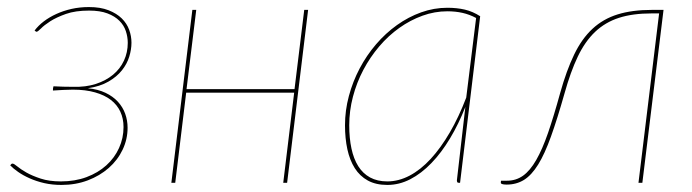

<svg xmlns="http://www.w3.org/2000/svg" viewBox="-20 -518 1962 544"><path d="M78 -431.5Q88.5 -445.5 104.2 -457.5Q120 -469.5 139.8 -478.5Q159.5 -487.5 182.8 -492.8Q206 -498 232 -498Q264.5 -498 287.5 -489Q310.5 -480 325 -465.8Q339.5 -451.5 346 -433.5Q352.5 -415.5 352.5 -397Q352.5 -378 346.2 -357.5Q340 -337 325.5 -318.8Q311 -300.5 287.2 -286.8Q263.5 -273 229 -268Q258 -265 279 -255Q300 -245 314 -229.8Q328 -214.5 334.8 -195.5Q341.5 -176.5 341.5 -156Q341.5 -123.5 327.5 -94Q313.5 -64.5 288.2 -42.2Q263 -20 228.8 -7Q194.5 6 154 6Q128 6 105.2 0.8Q82.5 -4.5 64 -12.8Q45.5 -21 31.5 -30.8Q17.5 -40.5 9 -49.5L11 -52Q12.5 -54.5 15.5 -54.5Q19.5 -54.5 29 -46.5Q38.5 -38.5 54.8 -29.2Q71 -20 95.2 -12Q119.5 -4 152.5 -4Q192.5 -4 225.2 -16.2Q258 -28.5 281.2 -49.5Q304.5 -70.5 317.2 -98.5Q330 -126.5 330 -158Q330 -182 321 -201.5Q312 -221 294.2 -234.8Q276.5 -248.5 249.5 -256.2Q222.5 -264 186.5 -264Q172 -264 159.2 -263.2Q146.5 -262.5 130 -261.5Q130 -264.5 130.2 -267.5Q130.5 -270.5 131.5 -273.5Q159 -272 187.5 -272Q223 -271 251.5 -280.2Q280 -289.5 300.2 -306.2Q320.5 -323 331.2 -346.2Q342 -369.5 342 -396.5Q342 -413.5 336.5 -430Q331 -446.5 318.2 -459.2Q305.5 -472 284.5 -480Q263.5 -488 232.5 -488Q193.5 -488 166.8 -478.5Q140 -469 122.5 -457.8Q105 -446.5 96 -437.2Q87 -428 83.5 -428Q82.5 -428 80.5 -429.5L78 -431.5Z M853 -490 793.5 0H782.5L813.5 -255.5H507.5L476.5 0H465.5L525 -490H536L508.5 -265.5H814.5L842 -490Z M1283.5 0H1280.5Q1276.5 0 1275.5 -2.2Q1274.5 -4.5 1274.5 -7L1298.5 -215Q1279.5 -166.5 1255 -125.8Q1230.5 -85 1202.2 -55.8Q1174 -26.5 1142.5 -10.2Q1111 6 1077.5 6Q1045 6 1022.2 -6.5Q999.5 -19 985.2 -41.5Q971 -64 964.2 -95Q957.5 -126 957.5 -163Q957.5 -205 968.5 -246Q979.5 -287 999 -324Q1018.5 -361 1045.5 -392.5Q1072.5 -424 1104.8 -447Q1137 -470 1173.2 -483Q1209.5 -496 1247.5 -496Q1274.5 -496 1297 -490.8Q1319.5 -485.5 1340.5 -472ZM1077.5 -4Q1109.5 -4 1140.8 -20.5Q1172 -37 1200.5 -68Q1229 -99 1254.5 -142.8Q1280 -186.5 1301 -241.5L1329 -467Q1310.5 -477 1290.5 -481.5Q1270.5 -486 1247.5 -486Q1211.5 -486 1177 -473.5Q1142.5 -461 1111.5 -439Q1080.5 -417 1054.5 -386.5Q1028.5 -356 1009.5 -320Q990.5 -284 980 -244Q969.5 -204 969.5 -163Q969.5 -126.5 975.8 -97.2Q982 -68 995 -47.2Q1008 -26.5 1028.5 -15.2Q1049 -4 1077.5 -4Z M1567 -254Q1585 -318.5 1606.8 -363.5Q1628.5 -408.5 1658.8 -436.5Q1689 -464.5 1730 -477.2Q1771 -490 1827.5 -490H1860L1800 0H1789L1847.5 -480H1826.5Q1772.5 -480 1733.8 -467.5Q1695 -455 1666.2 -427.8Q1637.5 -400.5 1617 -357.5Q1596.5 -314.5 1579.5 -253.5Q1559 -181 1541.2 -131.5Q1523.5 -82 1504.8 -51.8Q1486 -21.5 1464.5 -8.2Q1443 5 1415.5 5Q1398 5 1399 -1L1399.5 -6H1416.5Q1442 -6 1462 -20.2Q1482 -34.5 1499.2 -64.5Q1516.5 -94.5 1532.8 -141.5Q1549 -188.5 1567 -254Z"/></svg>

Font: Lato Hairline
Style: Italic
Weight: 100
Italic angle: -7°
Designer: Lukasz Dziedzic
Foundry: tyPoland Lukasz Dziedzic
Version: Version 2.007; 2014-02-27